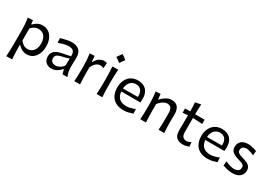

<svg xmlns="http://www.w3.org/2000/svg" viewBox="28 -1885 4487 3188"><g transform="rotate(30 2272.0 -290.5)"><path d="M87.4 207Q91.8 148.9 93.8 92.8Q95.7 36.6 95.7 -28.3V-284.7Q95.7 -342.8 91.6 -404.3Q87.4 -465.8 77.6 -526.4L173.3 -532.2L180.7 -460.4H189.9Q220.2 -492.2 262.7 -515.9Q305.2 -539.6 356.9 -539.6Q428.7 -539.6 479 -503.4Q529.3 -467.3 555.7 -405Q582 -342.8 582 -264.6Q582 -190.9 557.4 -127.9Q532.7 -64.9 483.2 -26.6Q433.6 11.7 358.4 11.7Q316.9 11.7 275.4 -8.1Q233.9 -27.8 197.8 -66.9H189.9V-24.4Q189.9 37.6 191.9 91.6Q193.8 145.5 199.2 203.6ZM329.1 -71.8Q383.8 -73.2 418.5 -100.3Q453.1 -127.4 469.5 -170.9Q485.8 -214.4 485.8 -264.2Q485.8 -316.9 468.5 -359.6Q451.2 -402.3 416.3 -428Q381.3 -453.6 327.6 -455.1Q293 -454.6 256.1 -437Q219.2 -419.4 189.9 -384.3V-155.3Q248 -73.2 329.1 -71.8Z M839.8 11.2Q765.1 11.2 725.6 -30.3Q686 -71.8 686 -134.3Q686 -177.7 702.1 -206.5Q718.3 -235.4 743.9 -252.9Q769.5 -270.5 798.3 -280.5Q827.1 -290.5 852.5 -295.4L1021.5 -330.1Q1023.4 -383.8 1007.8 -411.1Q992.2 -438.5 963.9 -448Q935.5 -457.5 898.9 -457.5Q884.8 -457.5 855.5 -452.4Q826.2 -447.3 789.3 -437Q752.4 -426.8 714.8 -411.6L710 -500Q734.9 -506.8 770.5 -516.1Q806.2 -525.4 845.2 -532.5Q884.3 -539.6 919.4 -539.6Q1006.8 -539.6 1058.1 -495.6Q1109.4 -451.7 1109.4 -354Q1109.4 -330.1 1107.7 -293.7Q1106 -257.3 1106 -224.1V-162.6Q1106 -127 1114.7 -86.7Q1123.5 -46.4 1139.6 0H1046.9L1024.9 -83.5H1016.1Q984.9 -43 936.3 -15.9Q887.7 11.2 839.8 11.2ZM874 -66.9Q895.5 -66.9 922.9 -76.7Q950.2 -86.4 976.1 -106.4Q1002 -126.5 1018.6 -156.7L1019.5 -288.6Q1011.2 -284.2 998 -278.8Q984.9 -273.4 959.2 -266.6Q933.6 -259.8 888.2 -250.5Q843.3 -241.7 809.3 -220.9Q775.4 -200.2 775.4 -154.8Q775.4 -107.4 803.7 -87.2Q832 -66.9 874 -66.9Z M1273.4 0Q1277.3 -58.1 1279.3 -112.3Q1281.2 -166.5 1281.2 -231.9V-284.7Q1281.2 -342.8 1277.1 -404.3Q1272.9 -465.8 1263.2 -526.4L1356 -532.2L1364.3 -424.3H1373.5Q1412.6 -492.7 1456.8 -516.1Q1501 -539.6 1535.2 -539.6Q1549.3 -539.6 1564.2 -537.4Q1579.1 -535.2 1592.8 -529.8L1584.5 -429.2Q1567.9 -435.1 1550.3 -439.2Q1532.7 -443.4 1518.6 -443.4Q1500.5 -443.4 1476.3 -435.3Q1452.1 -427.2 1425.8 -401.4Q1399.4 -375.5 1375.5 -321.8V-227.5Q1375.5 -165.5 1377.2 -111.8Q1378.9 -58.1 1383.3 0Z M1740.2 -787.9Q1782.1 -771.8 1831 -723.4Q1815.4 -700.9 1799.5 -678.6Q1783.7 -656.3 1766.5 -633.2Q1725.7 -669.7 1676.3 -696.6Q1692.9 -720.2 1708.5 -742.2Q1724.1 -764.3 1740.2 -787.9ZM1700.7 0Q1704.6 -58.1 1706.3 -112.3Q1708 -166.5 1708 -231.9V-284.7Q1708 -356 1705.6 -412.4Q1703.1 -468.8 1698.7 -526.4L1810.5 -529.8Q1806.2 -470.7 1804 -414.1Q1801.8 -357.4 1801.8 -284.7V-231.9Q1801.8 -166.5 1803.7 -112.3Q1805.7 -58.1 1810.1 0Z M2220.7 11.7Q2125.5 11.7 2064 -24.2Q2002.4 -60.1 1972.7 -122.8Q1942.9 -185.5 1942.9 -266.1Q1942.9 -345.7 1972.2 -407.5Q2001.5 -469.2 2056.4 -504.4Q2111.3 -539.6 2188 -539.6Q2288.6 -539.6 2346.4 -481.4Q2404.3 -423.3 2404.3 -312Q2404.3 -272.5 2399.4 -241.2H2034.7Q2040 -161.6 2087.6 -115.7Q2135.3 -69.8 2230.5 -69.8Q2262.2 -69.8 2305.4 -80.8Q2348.6 -91.8 2390.1 -109.9L2394.5 -22.9Q2363.3 -13.2 2318.6 -0.7Q2273.9 11.7 2220.7 11.7ZM2319.3 -299.8Q2323.7 -381.3 2289.8 -424.6Q2255.9 -467.8 2189.5 -469.7Q2120.1 -467.8 2079.3 -421.1Q2038.6 -374.5 2034.2 -297.9Z M2538.1 0Q2542 -58.1 2543.9 -112.3Q2545.9 -166.5 2545.9 -231.9V-284.7Q2545.9 -342.8 2541.7 -404.3Q2537.6 -465.8 2527.8 -526.4L2620.6 -532.2L2630.4 -434.6H2640.6Q2660.6 -459 2690.9 -483.2Q2721.2 -507.3 2756.8 -523.4Q2792.5 -539.6 2828.1 -539.6Q2912.6 -539.6 2952.1 -491.5Q2991.7 -443.4 2991.7 -351.1Q2991.7 -316.9 2990.5 -286.4Q2989.3 -255.9 2989.3 -231.9Q2989.3 -166.5 2991 -112.3Q2992.7 -58.1 2997.6 0H2888.7Q2892.6 -58.1 2894 -111.8Q2895.5 -165.5 2895.5 -227.5V-317.4Q2895.5 -383.8 2873.5 -417.2Q2851.6 -450.7 2794.4 -450.7Q2772 -450.7 2743.7 -437Q2715.3 -423.3 2688 -400.4Q2660.6 -377.4 2640.1 -349.1V-227.5Q2640.1 -165.5 2641.8 -111.8Q2643.6 -58.1 2647.9 0Z M3357.9 11.7Q3275.9 11.7 3232.9 -29.5Q3189.9 -70.8 3189.9 -158.7Q3189.9 -238.8 3190.9 -314Q3191.9 -389.2 3191.9 -452.1L3092.8 -444.3V-526.4H3191.9Q3191.4 -571.8 3189.9 -612.5Q3188.5 -653.3 3184.6 -696.8L3293 -718.3Q3289.6 -665.5 3287.8 -622.3Q3286.1 -579.1 3286.1 -526.4H3467.8V-444.3Q3422.9 -448.2 3376.7 -450.9Q3330.6 -453.6 3285.6 -454.6V-182.6Q3285.6 -68.8 3381.3 -68.8Q3397.5 -68.8 3421.9 -76.7Q3446.3 -84.5 3465.8 -96.7L3473.1 -13.2Q3456.1 -5.4 3423.1 3.2Q3390.1 11.7 3357.9 11.7Z M3832 11.7Q3736.8 11.7 3675.3 -24.2Q3613.8 -60.1 3584 -122.8Q3554.2 -185.5 3554.2 -266.1Q3554.2 -345.7 3583.5 -407.5Q3612.8 -469.2 3667.7 -504.4Q3722.7 -539.6 3799.3 -539.6Q3899.9 -539.6 3957.8 -481.4Q4015.6 -423.3 4015.6 -312Q4015.6 -272.5 4010.7 -241.2H3646Q3651.4 -161.6 3699 -115.7Q3746.6 -69.8 3841.8 -69.8Q3873.5 -69.8 3916.7 -80.8Q3960 -91.8 4001.5 -109.9L4005.9 -22.9Q3974.6 -13.2 3929.9 -0.7Q3885.3 11.7 3832 11.7ZM3930.7 -299.8Q3935.1 -381.3 3901.1 -424.6Q3867.2 -467.8 3800.8 -469.7Q3731.4 -467.8 3690.7 -421.1Q3649.9 -374.5 3645.5 -297.9Z M4303.2 11.7Q4245.1 11.7 4198.5 -1.7Q4151.9 -15.1 4120.1 -25.9L4127.4 -110.8Q4171.4 -89.4 4216.3 -75.9Q4261.2 -62.5 4298.3 -62.5Q4326.7 -64 4350.6 -71.5Q4374.5 -79.1 4388.9 -97.9Q4403.3 -116.7 4403.3 -151.9Q4403.3 -175.3 4390.6 -189.7Q4377.9 -204.1 4348.6 -215.6Q4319.3 -227.1 4269 -241.2Q4205.1 -259.8 4164.6 -292.2Q4124 -324.7 4124 -389.6Q4124 -456.5 4169.7 -497.8Q4215.3 -539.1 4297.4 -539.1Q4325.7 -539.1 4357.2 -533Q4388.7 -526.9 4417.7 -518.8Q4446.8 -510.7 4466.8 -503.9L4459.5 -416Q4411.6 -439 4372.1 -450.2Q4332.5 -461.4 4313.5 -461.4Q4295.4 -460.4 4273.7 -454.6Q4252 -448.7 4236.3 -432.1Q4220.7 -415.5 4220.7 -382.3Q4220.7 -348.1 4245.6 -329.8Q4270.5 -311.5 4331.1 -294.4Q4384.3 -278.8 4421.6 -261.5Q4459 -244.1 4478.8 -217Q4498.5 -189.9 4498.5 -145Q4498.5 -101.6 4478.3 -65.9Q4458 -30.3 4415 -9.3Q4372.1 11.7 4303.2 11.7Z"/></g></svg>

Font: Pinar-DS2-FD Medium
Style: Regular
Weight: 500
Designer: Amin Abedi
Version: Version 3.000